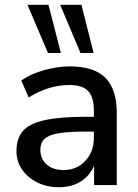

<svg xmlns="http://www.w3.org/2000/svg" viewBox="-20 -775 577 804"><path d="M227 9Q176 9 136 -11Q96 -31 72.5 -65Q49 -99 49 -142Q49 -196 76.5 -227Q104 -258 167.5 -272Q231 -286 339 -286H373V-312Q373 -369 349 -394Q325 -419 270 -419Q228 -419 186 -406.5Q144 -394 100 -367L69 -438Q107 -465 164 -481Q221 -497 273 -497Q373 -497 421 -449.5Q469 -402 469 -301V0H374V-81Q356 -39 318 -15Q280 9 227 9ZM247 -63Q301 -63 337 -101Q373 -139 373 -197V-224H340Q267 -224 225.5 -217Q184 -210 166.5 -193.5Q149 -177 149 -148Q149 -110 175 -86.5Q201 -63 247 -63ZM317 -553 232 -755H321L372 -553ZM181 -553 95 -755H183L235 -553Z"/></svg>

Font: Nunito Sans SemiBold
Style: Regular
Weight: 600
Designer: Vernon Adams
Foundry: Vernon Adams
Version: Version 3.101; ttfautohint (v1.8.4.7-5d5b);gftools[0.9.27]